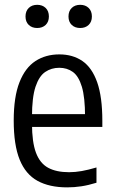

<svg xmlns="http://www.w3.org/2000/svg" viewBox="-20 -780 483 809"><path d="M263.2 9.5Q187.9 9.5 137.9 -18.1Q87.8 -45.7 62.8 -107.4Q37.8 -169.1 37.8 -272.1Q37.8 -371.7 62 -433.2Q86.1 -494.7 129.4 -522.8Q172.6 -550.8 230.1 -550.8Q286.6 -550.8 327.2 -522.9Q367.7 -495 389.5 -433.3Q411.2 -371.7 411.2 -270.5V-245.2H90.7V-299.1H351.3L338.4 -288.1Q338.4 -369.7 324.9 -414.6Q311.3 -459.4 286.9 -476.9Q262.5 -494.4 229.8 -494.4Q196.6 -494.4 170.7 -476.9Q144.7 -459.4 129.7 -414.6Q114.8 -369.7 114.8 -288.1V-259Q114.8 -181.1 131.6 -136.4Q148.4 -91.8 182.9 -73.1Q217.4 -54.4 271.1 -54.4Q296.6 -54.4 324.5 -59.3Q352.4 -64.3 386.5 -74.4V-10Q352.3 0.5 322.6 5Q292.9 9.5 263.2 9.5ZM317.9 -662Q295.9 -662 282.2 -675Q268.6 -688.1 268.6 -710.5Q268.6 -733.2 282.2 -746.5Q295.9 -759.7 317.9 -759.7Q339.9 -759.7 353.5 -746.5Q367.2 -733.2 367.2 -710.5Q367.2 -688.1 353.5 -675Q339.9 -662 317.9 -662ZM136.7 -662Q114.7 -662 101.1 -675Q87.5 -688.1 87.5 -710.5Q87.5 -733.2 101.1 -746.5Q114.7 -759.7 136.7 -759.7Q158.7 -759.7 172.4 -746.5Q186 -733.2 186 -710.5Q186 -688.1 172.4 -675Q158.7 -662 136.7 -662Z"/></svg>

Font: Encode Sans Condensed Thin
Style: Regular
Weight: 100
Width: 3
Designer: Multiple Designers
Foundry: Impallari Type
Version: Version 3.002